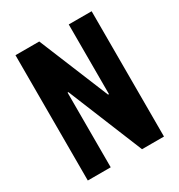

<svg xmlns="http://www.w3.org/2000/svg" viewBox="-164 -800 853 913"><g transform="rotate(-30 262.5 -344.0)"><path d="M53.6 0V-688H184.1L341.3 -305.5H346.1V-688H471.8V0H351.3L183.7 -410.2H179.3V0Z"/></g></svg>

Font: Saira Thin Condensed
Style: Regular
Weight: 100
Width: 3
Version: Version 1.101